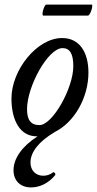

<svg xmlns="http://www.w3.org/2000/svg" viewBox="-20 -582 423 838"><path d="M169 -514H364C374 -514 389 -562 380 -562H182C173 -562 159 -514 169 -514ZM140 13H144C77 56 39 109 39 161C39 205 67 236 116 236C153 236 192 218 221 182C224 178 217 167 212 170C198 181 183 185 169 185C136 185 113 162 113 127C113 82 150 35 218 -5H217C305 -47 366 -157 366 -265C366 -353 328 -416 251 -416C141 -416 30 -276 30 -152C30 -56 68 13 140 13ZM152 -36C114 -36 98 -59 98 -106C98 -204 189 -372 253 -372C285 -372 300 -347 300 -293C300 -198 210 -36 152 -36Z"/></svg>

Font: Junicode Two Beta SemiCondensed Medium
Style: Italic
Weight: 500
Width: 4
Italic angle: -10°
Version: Version 1.063